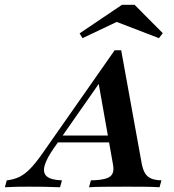

<svg xmlns="http://www.w3.org/2000/svg" viewBox="-85 -788 734 808"><path d="M-64.5 0 -56.5 -29Q-27.4 -32.3 -4.4 -43.1Q18.5 -54 41.1 -77Q63.7 -100 91.1 -138.7L397.6 -576.6H425L511.3 -100Q516.1 -75 525 -59.7Q533.9 -44.4 550.4 -37.1Q566.9 -29.8 594.4 -29L586.3 0Q563.7 -1.6 529 -2Q494.4 -2.4 450 -2.4Q393.5 -2.4 352.8 -2Q312.1 -1.6 289.5 0L297.6 -29Q337.9 -29.8 359.7 -36.3Q381.5 -42.7 388.3 -57.3Q395.2 -71.8 390.3 -96.8L328.2 -447.6L359.7 -476.6L144.4 -168.5Q111.3 -121.8 102.8 -91.1Q94.4 -60.5 112.1 -45.6Q129.8 -30.6 175.8 -29L167.7 0Q132.3 -1.6 98.8 -2Q65.3 -2.4 34.7 -2.4Q10.5 -2.4 -13.7 -2Q-37.9 -1.6 -64.5 0ZM146.8 -188.7 165.3 -217.7H410.5L415.3 -188.7ZM262.1 -627.4 250 -647.6 428.2 -767.7H481.5L600 -648.4L583.9 -627.4L384.7 -704L433.9 -708.9Z"/></svg>

Font: Playfair 5pt SemiExpanded Light
Style: Bold Italic
Weight: 700
Italic angle: -15.6°
Version: Version 2.001;gftools[0.9.30]